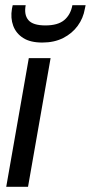

<svg xmlns="http://www.w3.org/2000/svg" viewBox="-20 -720 350 740"><path d="M4 0 91 -496H175L88 0ZM143 -556Q97 -556 69.5 -573.5Q42 -591 31 -620.5Q20 -650 26 -686L29 -700H79Q72 -663 89.5 -642.5Q107 -622 155 -622Q203 -622 227.5 -642.5Q252 -663 259 -700H310L307 -686Q301 -650 279.5 -620.5Q258 -591 223.5 -573.5Q189 -556 143 -556Z"/></svg>

Font: DM Sans 36pt
Style: Italic
Weight: 400
Italic angle: -10°
Designer: Colophon Foundry, Jonny Pinhorn
Foundry: Colophon Foundry
Version: Version 4.004;gftools[0.9.30]